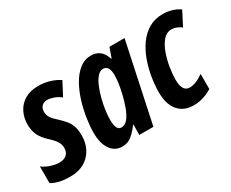

<svg xmlns="http://www.w3.org/2000/svg" viewBox="-94 -845 1380 1146"><g transform="rotate(-30 596.0 -272.5)"><path d="M123 9.8Q78.1 9.8 47.6 2.2Q17.1 -5.4 -5.9 -19V-133.8Q18.1 -115.7 50 -105.5Q82 -95.2 107.9 -95.2Q138.2 -95.2 157 -110.8Q175.8 -126.5 175.8 -157.2Q175.8 -177.2 166 -196.8Q156.2 -216.3 123 -247.1Q84 -282.2 69.6 -314.9Q55.2 -347.7 55.2 -386.2Q55.2 -433.1 74.5 -471.4Q93.8 -509.8 131.3 -532.5Q168.9 -555.2 224.1 -555.2Q266.6 -555.2 304.2 -543.5Q341.8 -531.7 368.2 -513.2L319.8 -420.9Q298.3 -439 273.2 -447.5Q248 -456.1 230 -456.1Q206.1 -456.1 192.1 -442.1Q178.2 -428.2 178.2 -403.8Q178.2 -383.8 187 -367.2Q195.8 -350.6 228 -321.8Q252.9 -298.8 269.8 -278.1Q286.6 -257.3 294.9 -231.7Q303.2 -206.1 303.2 -168.9Q303.2 -118.7 282 -78.1Q260.7 -37.6 220.5 -13.9Q180.2 9.8 123 9.8Z M481.9 9.8Q430.2 9.8 401.1 -32Q372.1 -73.7 372.1 -147.9Q372.1 -191.9 380.4 -245.8Q388.7 -299.8 405.3 -354.2Q421.9 -408.7 447.8 -454.1Q473.6 -499.5 508.8 -527.3Q543.9 -555.2 588.9 -555.2Q622.1 -555.2 646.7 -536.9Q671.4 -518.6 684.1 -478H687L710.9 -544.9H814.9L699.2 0H602.1L603 -70.8H600.1Q573.7 -35.2 546.6 -12.7Q519.5 9.8 481.9 9.8ZM532.2 -91.8Q559.1 -91.8 578.6 -117.2Q598.1 -142.6 611.6 -179.9Q625 -217.3 633.8 -252.9Q645 -300.3 648.9 -330.1Q652.8 -359.9 652.8 -383.8Q652.8 -450.2 610.8 -450.2Q589.8 -450.2 572 -429.9Q554.2 -409.7 540.3 -377Q526.4 -344.2 516.4 -305.7Q506.3 -267.1 501.2 -229.7Q496.1 -192.4 496.1 -164.1Q496.1 -91.8 532.2 -91.8Z M974.1 9.8Q904.8 9.8 867.4 -35.2Q830.1 -80.1 830.1 -161.1Q830.1 -210 838.9 -264.2Q847.7 -318.4 866.2 -370.1Q884.8 -421.9 914.3 -463.6Q943.8 -505.4 985.6 -530.3Q1027.3 -555.2 1082 -555.2Q1147.5 -555.2 1198.2 -521L1148.9 -424.8Q1134.8 -436 1117.2 -443.1Q1099.6 -450.2 1083 -450.2Q1048.8 -450.2 1024.2 -421.4Q999.5 -392.6 984.1 -348.9Q968.8 -305.2 961.4 -259Q954.1 -212.9 954.1 -178.2Q954.1 -94.2 1004.9 -94.2Q1047.4 -94.2 1101.1 -132.8V-28.8Q1078.1 -13.2 1044.2 -1.7Q1010.3 9.8 974.1 9.8Z"/></g></svg>

Font: Open Sans Condensed
Style: Bold Italic
Weight: 700
Width: 3
Italic angle: -12°
Designer: Monotype Design Team
Foundry: Monotype Imaging Inc.
Version: Version 3.003; ttfautohint (v1.8.4)